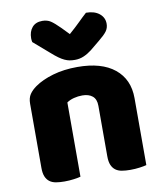

<svg xmlns="http://www.w3.org/2000/svg" viewBox="-84 -808 750 884"><g transform="rotate(-10 291.5 -366.0)"><path d="M360 -308Q360 -339 342.5 -353.5Q325 -368 295 -368Q275 -368 255.5 -363Q236 -358 222 -348V-1Q212 2 190.5 5Q169 8 146 8Q124 8 106.5 5Q89 2 77 -7Q65 -16 58.5 -31.5Q52 -47 52 -72V-372Q52 -399 63.5 -416Q75 -433 95 -447Q129 -471 180.5 -486Q232 -501 295 -501Q408 -501 469 -451.5Q530 -402 530 -314V-1Q520 2 498.5 5Q477 8 454 8Q432 8 414.5 5Q397 2 385 -7Q373 -16 366.5 -31.5Q360 -47 360 -72ZM288 -656Q321 -685 340 -704Q359 -723 378 -740Q417 -740 440 -721.5Q463 -703 463 -674Q463 -654 452 -639Q441 -624 415 -603L370 -566Q352 -552 332.5 -543.5Q313 -535 291 -535Q277 -535 266 -537Q255 -539 243 -544.5Q231 -550 217 -560Q203 -570 185 -586L111 -650Q110 -655 109.5 -659Q109 -663 109 -668Q109 -699 125.5 -718.5Q142 -738 173 -738Q196 -738 212 -727.5Q228 -717 254 -691Z"/></g></svg>

Font: Baloo
Style: Regular
Weight: 400
Designer: Sarang Kulkarni and Ek Type
Foundry: Ek Type
Version: Version 1.100;PS 1.000;hotconv 1.0.88;makeotf.lib2.5.647800;